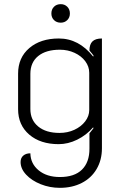

<svg xmlns="http://www.w3.org/2000/svg" viewBox="-20 -694 586 923"><path d="M79 85Q79 65 92 54Q105 43 126 43Q127 93 166 125Q205 157 268 157Q338 157 374 121.5Q410 86 410 21V-53L429 -77L428 -82Q395 -44 351 -22.5Q307 -1 262 -1Q174 -1 120.5 -47Q67 -93 67 -169V-340Q67 -417 121 -463Q175 -509 263 -509Q359 -509 428 -422L430 -426Q425 -434 410 -451Q410 -481 424.5 -495Q439 -509 470 -509V19Q470 75 444.5 118.5Q419 162 373 185.5Q327 209 268 209Q219 209 175.5 191.5Q132 174 105.5 145.5Q79 117 79 85ZM409 -165V-344Q409 -374 390 -399.5Q371 -425 338.5 -440Q306 -455 268 -455Q201 -455 163.5 -424.5Q126 -394 126 -339V-170Q126 -117 163.5 -86Q201 -55 266 -55Q305 -55 337.5 -70Q370 -85 389.5 -110.5Q409 -136 409 -165ZM227 -629Q227 -649 239.5 -661.5Q252 -674 272 -674Q291 -674 303.5 -661.5Q316 -649 316 -629Q316 -610 303.5 -597.5Q291 -585 272 -585Q252 -585 239.5 -597.5Q227 -610 227 -629Z"/></svg>

Font: K2D ExtraLight
Style: Regular
Weight: 275
Designer: Katatrad Aksorn Co.,Ltd.
Foundry: Cadson Demak Co.,Ltd.
Version: Version 1.000; ttfautohint (v1.6)